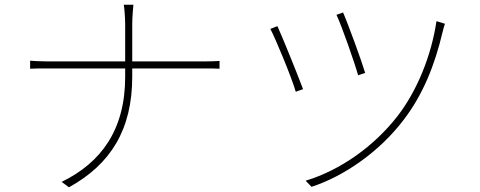

<svg xmlns="http://www.w3.org/2000/svg" viewBox="-20 -777 2040 816"><path d="M512 -675C512 -617 512 -505 512 -451C512 -225 410 -86 242 -4L273 19C451 -79 542 -227 542 -451C542 -507 542 -617 542 -675C542 -703 546 -748 547 -757H506C508 -748 512 -703 512 -675ZM108 -519V-485C118 -486 151 -486 183 -486C224 -486 813 -486 848 -486C870 -486 903 -486 913 -485V-518C903 -517 870 -516 849 -516C813 -516 224 -516 182 -516C151 -516 118 -518 108 -519Z M1438 -724 1410 -714C1431 -671 1488 -508 1502 -457L1532 -467C1518 -515 1458 -679 1438 -724ZM1871 -676 1835 -687C1813 -539 1752 -390 1669 -283C1570 -156 1428 -54 1279 -9L1304 17C1445 -29 1594 -134 1695 -267C1778 -375 1828 -501 1861 -641C1863 -650 1868 -668 1871 -676ZM1159 -666 1129 -654C1148 -620 1220 -447 1237 -387L1268 -398C1244 -462 1181 -618 1159 -666Z"/></svg>

Font: Source Han Sans JP VF
Style: Regular
Weight: 250
Designer: Ryoko NISHIZUKA 西塚涼子 (kana, bopomofo & ideographs); Paul D. Hunt (Latin, Greek & Cyrillic); Sandoll Communications 산돌커뮤니
Foundry: Adobe
Version: Version 2.004;hotconv 1.0.118;makeotfexe 2.5.65603